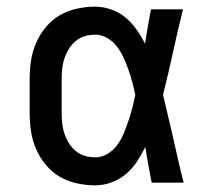

<svg xmlns="http://www.w3.org/2000/svg" viewBox="-20 -548 640 576"><path d="M266 8Q238 8 210.5 2Q183 -4 159 -18Q135 -32 117 -54Q99 -76 88 -101.5Q77 -127 73 -154.5Q69 -182 69 -210V-310Q69 -338 73 -365.5Q77 -393 88 -418.5Q99 -444 117 -466Q135 -488 159 -502Q183 -516 210.5 -522Q238 -528 266 -528Q290 -528 314 -519.5Q338 -511 356.5 -495.5Q375 -480 389.5 -459.5Q404 -439 415 -417Q419 -443 423.5 -468.5Q428 -494 433 -520H529Q513 -456 499 -391.5Q485 -327 469 -263Q476 -236 482 -209Q488 -182 495 -154Q504 -115 512.5 -76.5Q521 -38 531 0H435Q430 -27 425 -53.5Q420 -80 416 -107Q405 -85 391 -63.5Q377 -42 358 -26Q339 -10 315 -1Q291 8 266 8ZM266 -76Q286 -76 303.5 -87Q321 -98 332.5 -114Q344 -130 351.5 -148.5Q359 -167 365.5 -186Q372 -205 377 -224.5Q382 -244 386 -263Q382 -282 377 -301Q372 -320 365.5 -338.5Q359 -357 351 -374.5Q343 -392 331.5 -407.5Q320 -423 302.5 -433.5Q285 -444 266 -444Q250 -444 234.5 -439.5Q219 -435 207 -425Q195 -415 186.5 -401Q178 -387 173 -372Q168 -357 166.5 -341.5Q165 -326 165 -310V-210Q165 -194 166.5 -178.5Q168 -163 173 -148Q178 -133 186.5 -119Q195 -105 207 -95Q219 -85 234.5 -80.5Q250 -76 266 -76Z"/></svg>

Font: Iosevka Fixed Curly Md Ex
Style: Regular
Weight: 500
Width: 7
Monospace: yes
Designer: Belleve Invis
Foundry: Belleve Invis
Version: Version 30.1.2